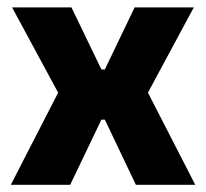

<svg xmlns="http://www.w3.org/2000/svg" viewBox="-20 -512 570 532"><path d="M10 0 152 -276.5V-235L13.5 -491.5H178L261 -319.5H270.5L353 -491.5H517L379 -235V-276.5L521 0H356.5L270.5 -180.5H261L174.5 0Z"/></svg>

Font: Anek Bangla
Style: Bold
Weight: 700
Designer: Sulekha Rajkumar (Bangla), Yesha Goshar (Latin)
Foundry: Ek Type
Version: Version 1.003